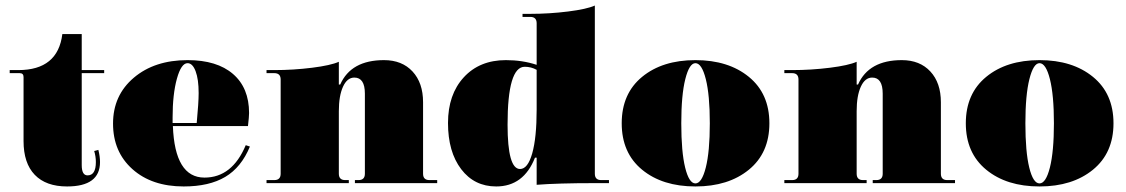

<svg xmlns="http://www.w3.org/2000/svg" viewBox="-20 -661 4063 693"><path d="M222 12Q146 12 105.5 -30Q65 -72 65 -152V-383Q65 -397 51 -397H15V-408H46Q189 -408 205 -538H275V-408H356V-397H275V-65Q275 -28 296 -28Q326 -28 326 -76Q326 -96 320 -116L335 -120Q341 -96 341 -76Q341 12 222 12Z M643 12Q528 12 458 -50.5Q388 -113 388 -215Q388 -317 463 -380.5Q538 -444 657 -444Q763 -444 821 -394Q879 -344 879 -253Q879 -240 875 -206H604Q611 -20 718 -20Q818 -20 867 -137L882 -132Q851 -57 793 -22.5Q735 12 643 12ZM603 -237V-217H690Q697 -291 697 -325Q697 -375 686 -404Q675 -433 657 -433Q634 -433 618.5 -377Q603 -321 603 -237Z M942 0V-11H970Q993 -11 993 -34V-374Q993 -397 970 -397H942V-408H970Q1039 -408 1106.5 -416.5Q1174 -425 1203 -438V-356H1208Q1247 -444 1366 -444Q1431 -444 1469 -403Q1507 -362 1507 -292V-34Q1507 -11 1530 -11H1558V0H1261V-11H1274Q1297 -11 1297 -34V-323Q1297 -381 1259 -381Q1233 -381 1218 -348Q1203 -315 1203 -260V-34Q1203 -11 1226 -11H1239V0Z M1771 12Q1692 12 1644.5 -50.5Q1597 -113 1597 -217Q1597 -320 1654 -382Q1711 -444 1806 -444Q1866 -444 1917 -427V-577Q1917 -600 1894 -600H1866V-611H1894Q1963 -611 2030.5 -619.5Q2098 -628 2127 -641V-34Q2127 -11 2150 -11H2178V0H2126Q1993 0 1917 6V-92H1911Q1870 12 1771 12ZM1857 -51Q1885 -51 1901 -107.5Q1917 -164 1917 -266V-409Q1897 -420 1874 -420Q1812 -420 1812 -211Q1812 -51 1857 -51Z M2683 -48.5Q2609 12 2490 12Q2371 12 2297.5 -48.5Q2224 -109 2224 -216Q2224 -323 2297.5 -383.5Q2371 -444 2490 -444Q2609 -444 2683 -383.5Q2757 -323 2757 -216Q2757 -109 2683 -48.5ZM2490 -433Q2468 -433 2453.5 -375.5Q2439 -318 2439 -216Q2439 -113 2453 -56Q2467 1 2490 1Q2513 1 2527.5 -56.5Q2542 -114 2542 -216Q2542 -318 2527.5 -375.5Q2513 -433 2490 -433Z M2811 0V-11H2839Q2862 -11 2862 -34V-374Q2862 -397 2839 -397H2811V-408H2839Q2908 -408 2975.5 -416.5Q3043 -425 3072 -438V-356H3077Q3116 -444 3235 -444Q3300 -444 3338 -403Q3376 -362 3376 -292V-34Q3376 -11 3399 -11H3427V0H3130V-11H3143Q3166 -11 3166 -34V-323Q3166 -381 3128 -381Q3102 -381 3087 -348Q3072 -315 3072 -260V-34Q3072 -11 3095 -11H3108V0Z M3925 -48.5Q3851 12 3732 12Q3613 12 3539.5 -48.5Q3466 -109 3466 -216Q3466 -323 3539.5 -383.5Q3613 -444 3732 -444Q3851 -444 3925 -383.5Q3999 -323 3999 -216Q3999 -109 3925 -48.5ZM3732 -433Q3710 -433 3695.5 -375.5Q3681 -318 3681 -216Q3681 -113 3695 -56Q3709 1 3732 1Q3755 1 3769.5 -56.5Q3784 -114 3784 -216Q3784 -318 3769.5 -375.5Q3755 -433 3732 -433Z"/></svg>

Font: Arapey Black-Display
Style: Regular
Weight: 900
Designer: Eduardo Rodriguez Tunni
Foundry: Eduardo Rodriguez Tunni
Version: Version 4.000